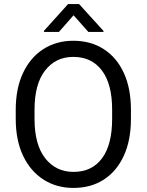

<svg xmlns="http://www.w3.org/2000/svg" viewBox="-20 -923 728 953"><path d="M629.9 -377.9V-333Q629.9 -226.6 594.5 -149.7Q559.1 -72.8 495.1 -31.5Q431.2 9.8 344.7 9.8Q260.7 9.8 196 -31.5Q131.3 -72.8 94.7 -149.7Q58.1 -226.6 58.1 -333V-377.9Q58.1 -484.4 94.5 -561.3Q130.9 -638.2 195.3 -679.4Q259.8 -720.7 343.8 -720.7Q430.2 -720.7 494.6 -679.4Q559.1 -638.2 594.5 -561.3Q629.9 -484.4 629.9 -377.9ZM536.6 -333V-378.9Q536.6 -505.9 485.8 -573.2Q435.1 -640.6 343.8 -640.6Q256.3 -640.6 203.9 -573.2Q151.4 -505.9 151.4 -378.9V-333Q151.4 -205.1 204.3 -137.5Q257.3 -69.8 344.7 -69.8Q436.5 -69.8 486.6 -137.5Q536.6 -205.1 536.6 -333ZM372.6 -902.8 493.7 -769.5V-764.6H418.5L345.2 -847.2L272.5 -764.6H198.2V-770L317.9 -902.8Z"/></svg>

Font: Vazirmatn UI FD
Style: Regular
Weight: 400
Designer: Saber Rastikerdar
Foundry: Saber Rastikerdar
Version: Version 33.003